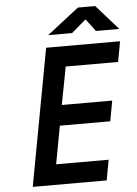

<svg xmlns="http://www.w3.org/2000/svg" viewBox="-61 -986 734 1032"><g transform="rotate(-5 305.5 -469.5)"><path d="M73.2 0 210 -738.8H608.9L588.9 -628.9H306.2L267.1 -424.8H539.1L519 -314.9H247.1L209 -109.9H492.2L472.2 0ZM227.1 -805.2 398.9 -939H492.2L610.8 -805.2H484.9L434.1 -872.1L356 -805.2Z"/></g></svg>

Font: Involve SemiBold Oblique
Style: Italic
Weight: 600
Italic angle: -10.5°
Designer: Stefan Peev
Foundry: Context Ltd.
Version: Version 1.001